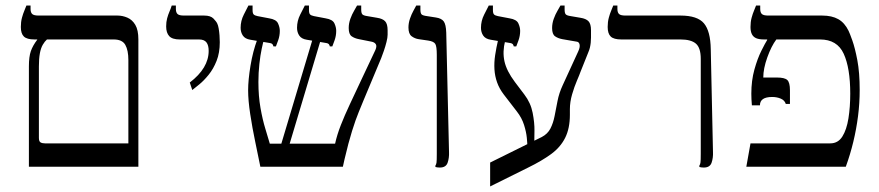

<svg xmlns="http://www.w3.org/2000/svg" viewBox="-20 -600 3164 691"><path d="M84 0V-361Q84 -396 91 -416Q98 -436 114 -457V-458H104Q77 -458 66 -468.5Q55 -479 55 -503Q55 -521 59 -536Q63 -551 68 -562.5Q73 -574 75 -580H90V-568Q90 -555 96 -549.5Q102 -544 119 -544H403Q421 -544 438.5 -536.5Q456 -529 467 -510.5Q478 -492 478 -458V0ZM142 -84H442V-384Q442 -419 431 -438.5Q420 -458 389 -458H149Q141 -451 134 -439Q127 -427 123.5 -408Q120 -389 120 -361V-104Q120 -91 126 -87.5Q132 -84 142 -84Z M672 -276 663 -303Q697 -329 714 -357.5Q731 -386 731 -417Q731 -437 723 -447.5Q715 -458 696 -458H627Q600 -458 589 -470Q578 -482 578 -505Q578 -521 581.5 -534Q585 -547 590 -558.5Q595 -570 598 -580H613V-568Q613 -555 619 -549.5Q625 -544 642 -544H715Q738 -544 748.5 -533Q759 -522 762 -515Q765 -509 767 -497.5Q769 -486 770 -473Q771 -460 771 -448Q771 -410 759.5 -381Q748 -352 731 -331Q714 -310 697.5 -296.5Q681 -283 672 -276Z M917 0Q909 -40 898.5 -90Q888 -140 880.5 -189.5Q873 -239 873 -275Q873 -312 881.5 -363.5Q890 -415 906 -458L929 -454Q927 -448 922 -425Q917 -402 913.5 -370Q910 -338 910 -305Q910 -254 917.5 -211.5Q925 -169 935 -136.5Q945 -104 951 -83H1186Q1193 -115 1206.5 -149.5Q1220 -184 1239 -224.5Q1258 -265 1281 -314L1331 -420Q1337 -434 1332.5 -441Q1328 -448 1317 -450L1272 -459Q1256 -462 1245.5 -469.5Q1235 -477 1235 -499Q1235 -516 1241 -532.5Q1247 -549 1254.5 -561.5Q1262 -574 1265 -580H1280V-566Q1280 -553 1284 -548.5Q1288 -544 1302 -542L1337 -536Q1357 -533 1366 -523.5Q1375 -514 1375 -491V-475Q1375 -465 1371 -449Q1367 -433 1361.5 -417Q1356 -401 1352 -391L1288 -238Q1282 -223 1271 -196.5Q1260 -170 1247 -128.5Q1234 -87 1220 -27L1214 0ZM977 -31 1117 -499H1147L1007 -31ZM964 -433Q963 -438 960.5 -441Q958 -444 952 -445L881 -457Q862 -460 854 -472Q846 -484 846 -500Q846 -525 857.5 -547.5Q869 -570 874 -580H889V-564Q889 -552 893 -548Q897 -544 907 -542L949 -534Q974 -530 980.5 -516Q987 -502 987 -489Q987 -471 981 -454.5Q975 -438 973 -433ZM1167 -433Q1166 -438 1163.5 -441Q1161 -444 1155 -445L1084 -457Q1065 -460 1057 -472Q1049 -484 1049 -500Q1049 -525 1060.5 -547.5Q1072 -570 1077 -580H1092V-564Q1092 -552 1096 -548Q1100 -544 1110 -542L1152 -534Q1177 -530 1183.5 -516Q1190 -502 1190 -489Q1190 -471 1184 -454.5Q1178 -438 1176 -433Z M1563 3Q1559 3 1554.5 2.5Q1550 2 1547 1V-4Q1550 -8 1551 -15Q1552 -22 1552 -46V-403Q1552 -433 1546.5 -442Q1541 -451 1521 -454L1487 -459Q1473 -461 1461.5 -469.5Q1450 -478 1450 -501Q1450 -517 1455.5 -533Q1461 -549 1468 -561.5Q1475 -574 1478 -580H1493V-566Q1493 -553 1497 -548.5Q1501 -544 1517 -542L1549 -537Q1569 -534 1577 -523Q1585 -512 1586 -483L1596 -53Q1597 -32 1591 -14.5Q1585 3 1563 3Z M1744 71V-15L1930 -107Q1951 -118 1961 -137.5Q1971 -157 1976 -182.5Q1981 -208 1986.5 -236.5Q1992 -265 2005 -293L2061 -415Q2068 -430 2066 -439.5Q2064 -449 2056 -450L2004 -459Q1988 -462 1977.5 -469.5Q1967 -477 1967 -499Q1967 -516 1973 -532.5Q1979 -549 1986.5 -561.5Q1994 -574 1997 -580H2012V-566Q2012 -553 2016 -548.5Q2020 -544 2034 -542L2069 -536Q2089 -533 2098 -523.5Q2107 -514 2107 -491V-465Q2107 -455 2106 -446Q2105 -437 2103 -428.5Q2101 -420 2097 -411L2069 -341Q2066 -332 2056.5 -310Q2047 -288 2039 -260.5Q2031 -233 2031 -207V-187Q2031 -138 2014 -104Q1997 -70 1963.5 -45.5Q1930 -21 1881 3ZM1878 -73Q1878 -83 1876 -104Q1874 -125 1866 -150.5Q1858 -176 1840 -199L1793 -260Q1777 -281 1769 -303.5Q1761 -326 1759.5 -350.5Q1758 -375 1762 -401.5Q1766 -428 1773 -458L1798 -453Q1788 -414 1795.5 -379.5Q1803 -345 1833 -305L1867 -260Q1890 -230 1897 -194Q1904 -158 1903.5 -130Q1903 -102 1903 -93ZM1829 -433Q1828 -438 1825.5 -441Q1823 -444 1817 -445L1746 -457Q1727 -460 1719 -472Q1711 -484 1711 -500Q1711 -525 1722.5 -547.5Q1734 -570 1739 -580H1754V-564Q1754 -552 1758 -548Q1762 -544 1772 -542L1814 -534Q1839 -530 1845.5 -516Q1852 -502 1852 -489Q1852 -471 1846 -454.5Q1840 -438 1838 -433Z M2513 3Q2509 3 2504.5 2.5Q2500 2 2497 1V-4Q2500 -8 2501 -15.5Q2502 -23 2502 -46V-388Q2502 -428 2484.5 -443Q2467 -458 2429 -458H2216Q2189 -458 2178 -468.5Q2167 -479 2167 -503Q2167 -521 2171 -536Q2175 -551 2180 -562.5Q2185 -574 2187 -580H2202V-568Q2202 -555 2208 -549.5Q2214 -544 2231 -544H2429Q2490 -544 2513.5 -516Q2537 -488 2538 -423L2546 -53Q2547 -32 2541 -14.5Q2535 3 2513 3Z M2666 0 2681 -84H2968Q2996 -84 3011.5 -108.5Q3027 -133 3033.5 -174Q3040 -215 3040 -263Q3040 -355 3016.5 -406.5Q2993 -458 2931 -458H2730Q2712 -458 2701.5 -462.5Q2691 -467 2686 -477Q2681 -487 2681 -503Q2681 -521 2685 -536Q2689 -551 2694 -562.5Q2699 -574 2701 -580H2716V-568Q2716 -555 2722 -549.5Q2728 -544 2745 -544H2939Q2974 -544 2997 -531Q3020 -518 3034 -489Q3038 -481 3047.5 -454.5Q3057 -428 3065.5 -383.5Q3074 -339 3074 -276Q3074 -229 3068 -182Q3062 -135 3051 -89.5Q3040 -44 3024 0ZM2686 -221Q2685 -232 2684.5 -242.5Q2684 -253 2684 -263Q2684 -310 2695 -349.5Q2706 -389 2720 -417Q2734 -445 2741 -456V-486H2774V-458Q2756 -434 2741.5 -393.5Q2727 -353 2727 -321H2776Q2804 -321 2813.5 -312Q2823 -303 2823 -275V-226H2808Q2804 -239 2790 -245Q2776 -251 2759 -251Q2715 -251 2715 -221Z"/></svg>

Font: Frank Ruhl Libre Light
Style: Regular
Weight: 300
Designer: Yanek Iontef
Foundry: Fontef
Version: Version 6.003;gftools[0.9.30]